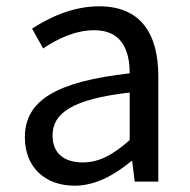

<svg xmlns="http://www.w3.org/2000/svg" viewBox="-20 -577 603 610"><path d="M217 13C284 13 345 -22 397 -65H400L408 0H483V-334C483 -469 428 -557 295 -557C207 -557 131 -518 82 -486L117 -423C160 -452 217 -481 280 -481C369 -481 392 -414 392 -344C161 -318 59 -259 59 -141C59 -43 126 13 217 13ZM243 -61C189 -61 147 -85 147 -147C147 -217 209 -262 392 -283V-132C339 -85 295 -61 243 -61Z"/></svg>

Font: Source Han Sans JP
Style: Regular
Weight: 400
Designer: Ryoko NISHIZUKA 西塚涼子 (kana, bopomofo & ideographs); Paul D. Hunt (Latin, Greek & Cyrillic); Sandoll Communications 산돌커뮤니
Foundry: Adobe
Version: Version 2.004;hotconv 1.0.118;makeotfexe 2.5.65603